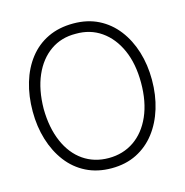

<svg xmlns="http://www.w3.org/2000/svg" viewBox="-100 -752 819 851"><g transform="rotate(-15 309.5 -327.0)"><path d="M310 5Q245 5 194 -20.5Q143 -46 108 -92Q73 -138 54.5 -198.5Q36 -259 36 -328Q36 -399 54 -459.5Q72 -520 107 -565Q142 -610 193 -634.5Q244 -659 310 -659Q375 -659 425.5 -633.5Q476 -608 511 -562.5Q546 -517 564.5 -457Q583 -397 583 -328Q583 -258 564.5 -197.5Q546 -137 511 -91.5Q476 -46 425.5 -20.5Q375 5 310 5ZM309 -42Q375 -42 425.5 -76.5Q476 -111 504.5 -175.5Q533 -240 533 -328Q533 -415 504.5 -479Q476 -543 425.5 -578Q375 -613 309 -612Q243 -613 193 -578Q143 -543 115 -479Q87 -415 86 -327Q87 -240 115 -175.5Q143 -111 193 -76.5Q243 -42 309 -42Z"/></g></svg>

Font: Josefin Sans Thin Light
Style: Regular
Weight: 300
Version: Version 2.000